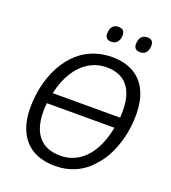

<svg xmlns="http://www.w3.org/2000/svg" viewBox="-161 -1027 1031 1156"><g transform="rotate(20 354.5 -449.0)"><path d="M65.4 -271Q65.4 -354.5 86.2 -430.9Q106.9 -507.3 146 -568.4Q185.1 -629.4 238.8 -667.5Q320.3 -724.1 425.8 -724.1Q506.8 -724.1 563.7 -691.7Q620.6 -659.2 649.9 -596.9Q679.2 -534.7 679.2 -446.3Q679.2 -345.2 647.9 -252.2Q616.7 -159.2 562.5 -100.1Q518.1 -46.4 457.3 -18.3Q396.5 9.8 324.2 9.8Q241.2 9.8 183.3 -22.9Q125.5 -55.7 95.5 -118.7Q65.4 -181.6 65.4 -271ZM583 -328.6H149.9Q147 -303.2 147 -276.4Q147 -169.4 194.3 -114.3Q241.7 -59.1 333 -59.1Q395.5 -59.1 446.3 -90.8Q497.1 -122.6 532 -182.9Q566.9 -243.2 583 -328.6ZM594.2 -397.5 595.7 -438.5Q596.2 -544.9 550.3 -599.9Q504.4 -654.8 416.5 -654.8Q354.5 -654.8 303.2 -623.8Q252 -592.8 215.8 -534.9Q179.7 -477.1 162.6 -397.5ZM347.7 -846.7Q347.7 -876 361.1 -892.1Q374.5 -908.2 399.4 -908.2Q439 -908.2 439 -870.1Q439 -841.3 425.3 -825Q411.6 -808.6 387.7 -808.6Q347.7 -808.6 347.7 -846.7ZM532.2 -846.7Q532.2 -876 545.7 -892.1Q559.1 -908.2 584 -908.2Q623 -908.2 623 -870.1Q623 -840.8 609.6 -824.7Q596.2 -808.6 571.8 -808.6Q532.2 -808.6 532.2 -846.7Z"/></g></svg>

Font: Viking Open Sans
Style: Italic
Weight: 400
Italic angle: -12°
Foundry: Ascender Corporation
Version: Version 2.000